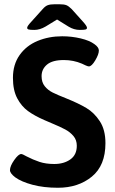

<svg xmlns="http://www.w3.org/2000/svg" viewBox="-20 -878 540 905"><path d="M52 -42Q27 -61 27 -76Q27 -95 47 -123.5Q67 -152 80 -152Q86 -152 105 -141Q136 -125 166 -115Q196 -105 236 -105Q281 -105 311.5 -126.5Q342 -148 342 -191Q342 -218 326.5 -236.5Q311 -255 288 -267.5Q265 -280 224 -297L189 -312Q143 -332 112 -354.5Q81 -377 61 -415Q41 -453 41 -511Q41 -574 72.5 -618.5Q104 -663 157 -685Q210 -707 273 -707Q318 -707 360 -697Q402 -687 425 -670Q446 -655 446 -640Q446 -622 429 -593.5Q412 -565 399 -565Q394 -565 383 -570Q372 -575 366 -578Q326 -595 281 -595Q227 -595 201.5 -573.5Q176 -552 176 -519Q176 -490 191 -471.5Q206 -453 228 -442Q250 -431 293 -414Q350 -391 387 -369Q424 -347 450.5 -306.5Q477 -266 477 -203Q477 -98 413 -45.5Q349 7 253 7Q186 7 133.5 -7Q81 -21 52 -42ZM108 -747Q108 -755 127 -775L181 -835Q193 -849 205 -853.5Q217 -858 239 -858H259Q282 -858 293 -853.5Q304 -849 318 -835L371 -776Q390 -755 390 -747Q390 -741 383.5 -739Q377 -737 356 -737Q329 -737 304 -752L249 -786L195 -753Q168 -737 142 -737Q122 -737 115 -739Q108 -741 108 -747Z"/></svg>

Font: Asap-SemiBold
Style: Regular
Weight: 600
Designer: Pablo Cosgaya
Foundry: Omnibus-Type
Version: Version 2.000; ttfautohint (v1.8)